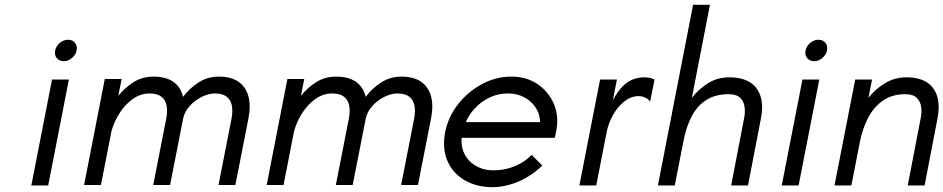

<svg xmlns="http://www.w3.org/2000/svg" viewBox="-20 -770 3916 797"><path d="M110 0 196 -440H266L180 0ZM245 -516Q226 -516 215.5 -529Q205 -542 209 -561Q213 -579 228.5 -592Q244 -605 262 -605Q281 -605 291.5 -592Q302 -579 298 -561Q296 -549 287.5 -538.5Q279 -528 268 -522Q257 -516 245 -516Z M329 -2 415 -442H485L471 -372Q498 -406 534.5 -429Q571 -452 617 -452Q667 -452 698 -431.5Q729 -411 740 -368Q767 -404 804.5 -428Q842 -452 888 -452Q939 -452 969.5 -431Q1000 -410 1011 -371Q1022 -332 1011 -277L957 -2H887L941 -277Q947 -308 942.5 -331.5Q938 -355 921 -368.5Q904 -382 872 -382Q845 -382 816.5 -367.5Q788 -353 767 -329.5Q746 -306 740 -277L686 -2H616L670 -277Q676 -308 671.5 -331.5Q667 -355 650 -368.5Q633 -382 601 -382Q564 -382 532.5 -360Q501 -338 478 -303Q455 -268 443 -227L399 -2Z M1087 -2 1173 -442H1243L1229 -372Q1256 -406 1292.5 -429Q1329 -452 1375 -452Q1425 -452 1456 -431.5Q1487 -411 1498 -368Q1525 -404 1562.5 -428Q1600 -452 1646 -452Q1697 -452 1727.5 -431Q1758 -410 1769 -371Q1780 -332 1769 -277L1715 -2H1645L1699 -277Q1705 -308 1700.5 -331.5Q1696 -355 1679 -368.5Q1662 -382 1630 -382Q1603 -382 1574.5 -367.5Q1546 -353 1525 -329.5Q1504 -306 1498 -277L1444 -2H1374L1428 -277Q1434 -308 1429.5 -331.5Q1425 -355 1408 -368.5Q1391 -382 1359 -382Q1322 -382 1290.5 -360Q1259 -338 1236 -303Q1213 -268 1201 -227L1157 -2Z M2025 7Q1959 7 1909.5 -21.5Q1860 -50 1837.5 -101.5Q1815 -153 1828 -222Q1841 -286 1882 -338Q1923 -390 1981 -421Q2039 -452 2103 -452Q2165 -452 2211 -421Q2257 -390 2279 -339Q2301 -288 2289 -226L2283 -198H1865L1880 -263H2222Q2221 -297 2203.5 -323.5Q2186 -350 2156.5 -366Q2127 -382 2089 -382Q2042 -382 2002 -360Q1962 -338 1935 -300.5Q1908 -263 1899 -216Q1890 -170 1906 -135.5Q1922 -101 1954.5 -82Q1987 -63 2027 -63Q2058 -63 2086 -70Q2114 -77 2139.5 -91Q2165 -105 2187 -127L2231 -83Q2203 -55 2168 -34.5Q2133 -14 2096 -3.5Q2059 7 2025 7Z M2385 0 2471 -440H2541L2524 -354Q2544 -391 2564.5 -411.5Q2585 -432 2607.5 -440.5Q2630 -449 2654 -449Q2665 -449 2676 -447Q2687 -445 2697 -440L2679 -349Q2669 -360 2657 -365.5Q2645 -371 2631 -371Q2599 -371 2571 -348.5Q2543 -326 2524 -291.5Q2505 -257 2498 -220L2455 0Z M2711 0 2857 -750H2927L2852 -364Q2880 -400 2919 -424.5Q2958 -449 3007 -449Q3062 -449 3094.5 -427.5Q3127 -406 3138 -367Q3149 -328 3138 -275L3085 0H3015L3068 -275Q3074 -301 3071 -325Q3068 -349 3052.5 -364Q3037 -379 3005 -379Q2951 -379 2913.5 -356Q2876 -333 2852.5 -289.5Q2829 -246 2817 -184L2781 0Z M3225 0 3311 -440H3381L3295 0ZM3360 -516Q3341 -516 3330.5 -529Q3320 -542 3324 -561Q3328 -579 3343.5 -592Q3359 -605 3377 -605Q3396 -605 3406.5 -592Q3417 -579 3413 -561Q3411 -549 3402.5 -538.5Q3394 -528 3383 -522Q3372 -516 3360 -516Z M3444 0 3530 -440H3600L3585 -364Q3613 -400 3653.5 -424.5Q3694 -449 3743 -449Q3795 -449 3827 -428.5Q3859 -408 3870.5 -369.5Q3882 -331 3871 -275L3818 0H3748L3801 -275Q3807 -301 3804 -325Q3801 -349 3785.5 -364Q3770 -379 3738 -379Q3684 -379 3646 -353Q3608 -327 3584.5 -282.5Q3561 -238 3550 -184L3514 0Z"/></svg>

Font: Teachers
Style: Italic
Weight: 400
Italic angle: -11°
Designer: Alfredo Marco Pradil, Chank Diesel
Version: Version 1.001